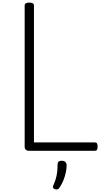

<svg xmlns="http://www.w3.org/2000/svg" viewBox="-20 -1168 807 1487"><path d="M207 0Q171 0 171 -32V-1125Q171 -1137 180 -1142.5Q189 -1148 207 -1148Q225 -1148 234 -1142.5Q243 -1137 243 -1125V-65H714Q726 -65 731 -58Q736 -51 736 -33Q736 -15 731 -7.5Q726 0 714 0ZM404 297Q393 292 390.5 284.5Q388 277 395 263Q407 236 413.5 212Q420 188 423 162.5Q426 137 426 105Q426 91 433.5 84Q441 77 457 77Q476 77 486 86.5Q496 96 496 112Q496 138 489.5 168.5Q483 199 471 228.5Q459 258 443 282Q435 295 426.5 298Q418 301 404 297Z"/></svg>

Font: Playwrite CL Light
Style: Regular
Weight: 300
Designer: Veronika Burian, José Scaglione
Foundry: TypeTogether
Version: Version 1.002